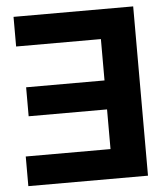

<svg xmlns="http://www.w3.org/2000/svg" viewBox="-52 -775 712 822"><g transform="rotate(-5 304.0 -364.0)"><path d="M550.8 -727.5V0H36.6V-127.4H400.9V-297.9H64V-422.4H400.9V-600.1H36.6V-727.5Z"/></g></svg>

Font: Inter 28pt
Style: Bold
Weight: 700
Designer: Rasmus Andersson
Foundry: rsms
Version: Version 4.001;git-66647c0bb